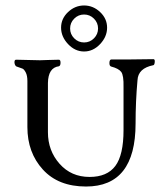

<svg xmlns="http://www.w3.org/2000/svg" viewBox="-20 -668 603 701"><path d="M228.5 -624Q254 -648 287 -648Q320 -648 345.5 -624Q371 -600 371 -567Q371 -534 345.5 -507Q320 -480 287 -480Q254 -480 228.5 -507Q203 -534 203 -567Q203 -600 228.5 -624ZM251 -600Q236 -585 236 -564Q236 -543 251 -528Q266 -513 287 -513Q308 -513 323 -528Q338 -543 338 -564Q338 -585 323 -600Q308 -615 287 -615Q266 -615 251 -600ZM80 -204V-372Q80 -392 74 -403.5Q68 -415 62 -417.5Q56 -420 41 -425Q37 -426 34.5 -432Q32 -438 33 -444Q34 -450 39 -450Q55 -450 82 -449Q109 -448 126 -448Q138 -448 156 -449Q174 -450 195 -450Q201 -450 201 -439Q201 -428 195 -426Q156 -421 155 -365V-185Q155 -118 197.5 -70Q240 -22 307 -22Q371 -22 401 -62Q431 -102 431 -193V-350Q432 -393 422.5 -405.5Q413 -418 386 -425Q379 -427 379.5 -439Q380 -451 387 -451H459Q474 -451 499 -451.5Q524 -452 540 -452Q546 -452 545 -441.5Q544 -431 540 -430Q484 -419 482 -375Q475 -298 475 -217Q475 13 294 13Q193 13 136.5 -49Q80 -111 80 -204Z"/></svg>

Font: EB Garamond
Style: SC
Weight: 400
Version: Version 000.010